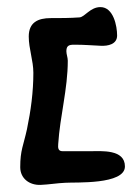

<svg xmlns="http://www.w3.org/2000/svg" viewBox="-20 -617 372 541"><path d="M263 -597C234 -597 219 -569 204 -568C177 -566 150 -566 123 -566C87 -566 61 -554 61 -514C61 -480 74 -446 74 -412C74 -358 67 -306 56 -253C46 -207 37 -194 37 -146C37 -114 63 -95 94 -96C118 -97 141 -101 164 -102C192 -104 332 -96 332 -148C332 -197 266 -191 234 -191H156C144 -191 143 -200 144 -211C149 -290 171 -366 171 -446C171 -455 167 -464 167 -473C167 -492 179 -491 194 -491C217 -491 241 -489 264 -488C284 -487 310 -492 310 -517C310 -543 300 -597 263 -597Z"/></svg>

Font: ChillLongCangKaiShu Bold
Style: Regular
Weight: 700
Version: Version 3.500;Glyphs 3.1.1 (3135)